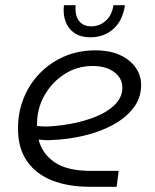

<svg xmlns="http://www.w3.org/2000/svg" viewBox="-20 -716 593 736"><path d="M324 0Q242 0 180.5 -24Q119 -48 84 -97.5Q49 -147 49 -223Q49 -287 71.5 -341.5Q94 -396 134 -436.5Q174 -477 227.5 -500Q281 -523 345 -523Q401 -523 440 -505Q479 -487 500 -457Q521 -427 521 -390Q521 -340 491 -301.5Q461 -263 411.5 -236.5Q362 -210 300 -195.5Q238 -181 174 -179Q162 -178 150.5 -179Q139 -180 128 -181Q141 -128 188.5 -94.5Q236 -61 329 -61H435L427 0ZM122 -233Q131 -232 141 -231.5Q151 -231 161 -231Q221 -234 273.5 -246Q326 -258 365.5 -277Q405 -296 427 -322Q449 -348 449 -380Q449 -416 418 -439.5Q387 -463 335 -463Q276 -463 227.5 -432Q179 -401 150 -349.5Q121 -298 122 -236Q122 -235 122 -234.5Q122 -234 122 -233ZM326 -573Q290 -573 266 -589Q242 -605 231.5 -633Q221 -661 225 -696H270Q268 -676 272.5 -657.5Q277 -639 291.5 -627Q306 -615 330 -615Q361 -615 385 -636Q409 -657 415 -696H459Q450 -636 414 -604.5Q378 -573 326 -573Z"/></svg>

Font: MuseoModerno Thin Light
Style: Italic
Weight: 300
Italic angle: -9°
Version: Version 1.003